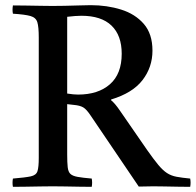

<svg xmlns="http://www.w3.org/2000/svg" viewBox="-20 -722 758 743"><path d="M266 -316 240 -319V-124Q240 -93 242 -75Q244 -57 252.5 -49Q261 -41 280.5 -37.5Q300 -34 335 -31Q338 -15 335 1Q315 1 287 0.5Q259 0 231 -0.5Q203 -1 184 -1Q166 -1 137 -0.5Q108 0 79 0.5Q50 1 30 1Q27 -14 30 -31Q78 -35 99 -39.5Q120 -44 125 -59.5Q130 -75 130 -111V-577Q130 -618 124.5 -636Q119 -654 98 -660Q77 -666 30 -669Q27 -684 30 -701Q49 -701 79.5 -700.5Q110 -700 139.5 -699.5Q169 -699 183 -699Q201 -699 229.5 -699.5Q258 -700 286.5 -701Q315 -702 331 -702Q394 -702 448.5 -685Q503 -668 536.5 -629.5Q570 -591 570 -526Q570 -462 531.5 -412Q493 -362 410 -337V-334Q425 -322 444 -294L549 -142Q575 -105 592.5 -84Q610 -63 626 -52.5Q642 -42 663 -38Q684 -34 716 -31Q719 -15 716 1Q697 1 669 0.5Q641 0 615 -0.5Q589 -1 573 -1Q557 -1 545 -0.5Q533 0 517 0L332 -273Q315 -299 302 -306.5Q289 -314 266 -316ZM240 -360Q253 -358 263 -357Q273 -356 282 -356Q360 -356 405.5 -396Q451 -436 451 -514Q451 -585 411.5 -623Q372 -661 295 -661Q285 -661 270.5 -660Q256 -659 240 -657Z"/></svg>

Font: Tiro Devanagari Hindi
Style: Regular
Weight: 400
Designer: Devanagari: John Hudson & Fiona Ross. Latin: John Hudson.
Foundry: Tiro Typeworks Ltd.
Version: Version 1.52